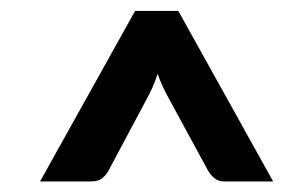

<svg xmlns="http://www.w3.org/2000/svg" viewBox="-20 -703 538 358"><path d="M489.3 -364.7H398.4Q387.2 -364.7 379.9 -370.6Q372.6 -376.5 367.7 -385.3L297.4 -514.6Q281.7 -542.5 273.9 -565.4Q266.1 -540.5 251.5 -514.6L182.6 -385.3Q178.2 -377 170.7 -370.8Q163.1 -364.7 150.4 -364.7H54.7L231.9 -682.6H312.5Z"/></svg>

Font: Carlito
Style: Bold Italic
Weight: 700
Italic angle: -7°
Designer: Lukasz Dziedzic
Foundry: tyPoland Lukasz Dziedzic
Version: Version 1.104